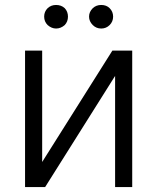

<svg xmlns="http://www.w3.org/2000/svg" viewBox="-20 -752 634 774"><path d="M513 -548V2H444V-446L162 2H81V-548H150V-99L433 -548ZM172 -651Q158 -665 158 -685Q158 -705 172 -719Q186 -732 206 -732Q227 -732 241 -719Q254 -705 254 -685Q254 -665 241 -651Q225 -637 206 -637Q188 -637 172 -651ZM354 -651Q339 -666 339 -685Q339 -704 354 -719Q368 -732 388 -732Q409 -732 422 -719Q436 -705 436 -685Q436 -665 422 -651Q408 -637 388 -637Q368 -637 354 -651Z"/></svg>

Font: Sinter Normal
Style: Regular
Weight: 350
Foundry: Adobe & rsms
Version: Version 1.000